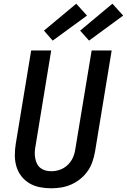

<svg xmlns="http://www.w3.org/2000/svg" viewBox="-20 -1007 684 1035"><path d="M256 8Q224 8 194 2Q164 -4 138.5 -19Q113 -34 95 -57.5Q77 -81 68.5 -109.5Q60 -138 60 -169.5Q60 -201 65 -232L148 -735H256L171 -217Q168 -201 167.5 -185Q167 -169 170 -153.5Q173 -138 179.5 -124.5Q186 -111 198 -101.5Q210 -92 225 -88Q240 -84 257 -84Q280 -84 303 -92Q326 -100 344.5 -117.5Q363 -135 373 -157.5Q383 -180 386 -203L474 -735H582L492 -188Q487 -161 478 -134.5Q469 -108 452.5 -84.5Q436 -61 413 -42.5Q390 -24 364 -12.5Q338 -1 310.5 3.5Q283 8 256 8ZM460 -788 412 -842 586 -987 644 -923ZM264 -788 217 -842 391 -987 449 -923Z"/></svg>

Font: Iosevka Aile Semibold
Style: Italic
Weight: 600
Italic angle: -9°
Designer: Belleve Invis
Foundry: Belleve Invis
Version: Version 31.1.0; ttfautohint (v1.8.4)